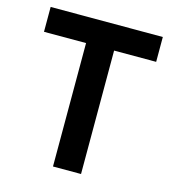

<svg xmlns="http://www.w3.org/2000/svg" viewBox="-105 -786 790 873"><g transform="rotate(15 290.0 -349.0)"><path d="M356 -581V0H224V-581H26V-698H554V-581Z"/></g></svg>

Font: Plexus Sans SemiBold
Style: Regular
Weight: 600
Version: Version 2.001;PS 002.001;hotconv 1.0.70;makeotf.lib2.5.58329